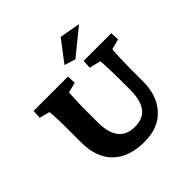

<svg xmlns="http://www.w3.org/2000/svg" viewBox="-166 -750 893 893"><g transform="rotate(-45 281.0 -303.5)"><path d="M26.4 -460H252L254.4 -417.5L203.6 -404.3Q202.6 -389.2 201.2 -355.7Q199.7 -322.3 199.7 -281.7V-213.9Q199.2 -146 225.6 -110.1Q252 -74.2 307.6 -74.2Q362.8 -74.2 388.2 -109.1Q413.6 -144 413.6 -212.9V-267.6Q413.6 -298.3 412.8 -328.9Q412.1 -359.4 410.9 -380.6Q409.7 -401.9 408.2 -404.3L353 -417.5L355.5 -460H537.6L539.6 -417.5L488.8 -404.3Q487.3 -401.9 486.1 -380.6Q484.9 -359.4 484.1 -328.9Q483.4 -298.3 483.4 -267.6V-196.3Q483.4 -105 432.6 -49.1Q381.8 6.8 290.5 6.8Q188.5 6.8 133.8 -46.9Q79.1 -100.6 79.1 -199.7V-281.7Q79.1 -326.2 77.6 -363Q76.2 -399.9 74.2 -404.3L23.9 -417.5ZM333.5 -492.2 278.8 -509.3 358.9 -614.3 461.4 -596.2Z"/></g></svg>

Font: Lateef ExtraBold
Style: Regular
Weight: 800
Designer: SIL International
Foundry: SIL International
Version: Version 4.200